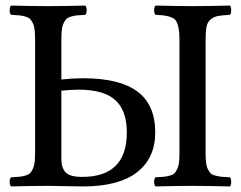

<svg xmlns="http://www.w3.org/2000/svg" viewBox="-20 -667 864 689"><path d="M200.2 -341.8V-96.2Q200.2 -65.9 214.8 -49.1Q229.5 -32.2 274.9 -32.2Q435.1 -32.2 435.1 -191.9Q435.1 -270 394 -307.6Q353 -345.2 262.2 -345.2Q238.8 -345.2 200.2 -341.8ZM20 2Q14.6 -2.4 14.6 -14.4Q14.6 -26.4 20 -30.8Q39.1 -31.7 49.8 -32.7Q60.5 -33.7 71.8 -37.1Q83 -40.5 88.4 -46.1Q93.8 -51.8 98.4 -62Q103 -72.3 104.5 -86.7Q106 -101.1 106 -122.1V-522.9Q106 -543.9 104.5 -558.3Q103 -572.8 98.4 -582.8Q93.8 -592.8 88.4 -598.4Q83 -604 71.8 -607.4Q60.5 -610.8 49.8 -611.8Q39.1 -612.8 20 -613.8Q14.6 -618.2 14.6 -630.4Q14.6 -642.6 20 -647Q100.1 -645 152.8 -645Q208 -645 286.1 -647Q291 -642.6 291 -630.4Q291 -618.2 286.1 -613.8Q267.1 -612.8 256.3 -611.8Q245.6 -610.8 234.4 -607.4Q223.1 -604 217.8 -598.4Q212.4 -592.8 207.8 -582.8Q203.1 -572.8 201.7 -558.3Q200.2 -543.9 200.2 -522.9V-381.8Q242.2 -386.2 277.8 -386.2Q409.7 -386.2 473.4 -338.4Q537.1 -290.5 537.1 -191.9Q537.1 -99.6 471.7 -48.8Q406.2 2 277.8 2Q256.3 2 211.9 1Q167.5 0 153.8 0Q88.4 0 20 2ZM717.8 -525.9V-120.1Q717.8 -99.1 719.2 -85Q720.7 -70.8 725.6 -60.8Q730.5 -50.8 735.6 -45.4Q740.7 -40 752.7 -36.9Q764.6 -33.7 774.9 -32.7Q785.2 -31.7 805.2 -30.8Q809.6 -26.4 809.6 -14.4Q809.6 -2.4 805.2 2Q715.3 0 671.9 0Q626 0 538.1 2Q533.2 -2.4 533.2 -14.4Q533.2 -26.4 538.1 -30.8Q557.6 -31.7 567.9 -32.7Q578.1 -33.7 589.8 -36.9Q601.6 -40 606.4 -45.4Q611.3 -50.8 616.2 -60.8Q621.1 -70.8 622.6 -85Q624 -99.1 624 -120.1V-525.9Q624 -549.8 621.1 -564.9Q618.2 -580.1 613.3 -589.6Q608.4 -599.1 596.9 -604Q585.4 -608.9 573 -610.8Q560.5 -612.8 538.1 -613.8Q533.2 -618.2 533.2 -630.4Q533.2 -642.6 538.1 -647Q629.9 -645 670.9 -645Q717.3 -645 805.2 -647Q809.6 -642.6 809.6 -630.4Q809.6 -618.2 805.2 -613.8Q776.9 -612.3 762.5 -609.6Q748 -606.9 736.6 -597.9Q725.1 -588.9 721.4 -572.3Q717.8 -555.7 717.8 -525.9Z"/></svg>

Font: Common Serif News
Style: Regular
Weight: 450
Designer: Philipp H. Poll, Khaled Hosny
Foundry: Stefan Peev, Context Ltd.
Version: Version 1.026